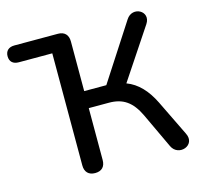

<svg xmlns="http://www.w3.org/2000/svg" viewBox="-107 -827 999 948"><g transform="rotate(-15 392.5 -352.5)"><path d="M266 7C300 7 318 -12 318 -46V-311H421C492 -311 537 -281 573 -205L657 -26C686 36 783 2 749 -65L660 -248C627 -315 585 -360 529 -381L700 -638C739 -697 654 -743 617 -685L431 -398H318V-652C318 -686 299 -705 266 -705H43C14 -705 -3 -689 -3 -662C-3 -634 14 -619 43 -619H214V-46C214 -12 233 7 266 7Z"/></g></svg>

Font: Nunito SemiBold
Style: Regular
Weight: 600
Designer: Vernon Adams
Foundry: Vernon Adams
Version: Version 3.602